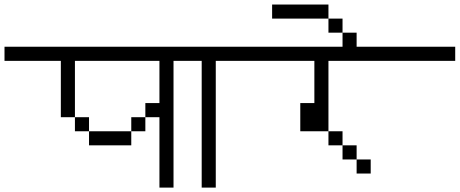

<svg xmlns="http://www.w3.org/2000/svg" viewBox="-20 -895 2040 852"><path d="M1000 -625V-687.5H0V-625H250Q250 -625 250 -375H312.5V-312.5H375V-250H562.5V-312.5H375V-375H312.5Q312.5 -375 312.5 -625H687.5V-437.5H625V-375H562.5V-312.5H625V-375H687.5V-62.5H750V-625Z M1000 -625V-687.5H750V-625H875V-62.5H937.5V-625Z M1625 -125V-187.5H1562.5V-125ZM2000 -625V-687.5H1000V-625H1375V-437.5H1312.5Q1312.5 -437.5 1312.5 -312.5H1437.5V-250H1500V-187.5H1562.5V-250H1500V-312.5H1437.5V-625Z M1562.5 -687.5V-750H1500V-687.5ZM1500 -750V-812.5H1437.5V-750ZM1437.5 -812.5V-875H1187.5V-812.5Z"/></svg>

Font: UnifontExMono
Style: Regular
Weight: 500
Version: Version 15.0.06